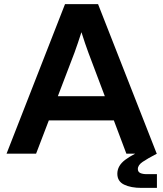

<svg xmlns="http://www.w3.org/2000/svg" viewBox="-20 -749 796 936"><path d="M12 0 297 -729H458L744 0H596L535 -162H218L156 0ZM343 -492 262 -280H491L411 -492Q395 -535 377 -592Q368 -563 359.5 -539Q351 -515 343 -492ZM670 167Q618 167 585 151Q552 135 552 98Q552 59 590.5 30Q629 1 707 -31L745 0Q699 24 675.5 40Q652 56 652 75Q652 89 664 94.5Q676 100 695 100H745V167Z"/></svg>

Font: BDO Grotesk DemiBold
Style: Regular
Weight: 600
Designer: Deni Anggara
Foundry: Lokal Container
Version: Version 2.000